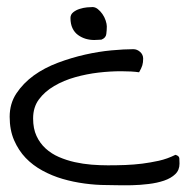

<svg xmlns="http://www.w3.org/2000/svg" viewBox="-20 -531 554 552"><path d="M7.8 -195.3Q7.8 -233.4 27.3 -262.7Q46.9 -292 77.1 -314Q107.4 -335.9 146.5 -350.6Q185.5 -365.2 224.6 -374Q263.7 -382.8 300.3 -386.2Q336.9 -389.6 363.3 -389.6Q374 -389.6 382.8 -381.8Q391.6 -374 391.6 -362.3Q391.6 -351.6 389.2 -343.3Q386.7 -335 379.9 -323.2Q359.4 -326.2 328.1 -326.2Q296.9 -326.2 263.2 -322.3Q229.5 -318.4 196.3 -309.1Q163.1 -299.8 135.7 -283.7Q108.4 -267.6 91.8 -245.1Q75.2 -222.7 75.2 -190.4Q75.2 -161.1 85 -140.1Q94.7 -119.1 111.3 -104Q127.9 -88.9 149.4 -79.6Q170.9 -70.3 194.8 -64.9Q218.8 -59.6 243.2 -57.6Q267.6 -55.7 290 -55.7Q315.4 -55.7 340.3 -56.6Q365.2 -57.6 388.7 -60.5Q412.1 -63.5 436.5 -68.8Q460.9 -74.2 484.4 -85.9Q495.1 -83 495.6 -75.7Q496.1 -68.4 496.1 -60.5Q496.1 -42 483.9 -30.3Q471.7 -18.6 451.7 -11.7Q431.6 -4.9 407.2 -2Q382.8 1 359.4 1.5Q335.9 2 315.9 1.5Q295.9 1 285.2 1Q255.9 1 223.1 -3.4Q190.4 -7.8 160.2 -16.6Q129.9 -25.4 102.1 -40.5Q74.2 -55.7 53.7 -77.1Q33.2 -98.6 20.5 -127.9Q7.8 -157.2 7.8 -195.3ZM182.6 -479.5Q182.6 -489.3 190.4 -495.6Q198.2 -502 209 -505.4Q219.7 -508.8 230 -509.8Q240.2 -510.7 246.1 -510.7Q253.9 -510.7 261.2 -504.9Q268.6 -499 274.4 -490.7Q280.3 -482.4 283.7 -472.2Q287.1 -461.9 287.1 -455.1Q287.1 -444.3 285.6 -433.1Q284.2 -421.9 271.5 -417Q269.5 -417 261.7 -416.5Q253.9 -416 251 -416Q238.3 -416 226.6 -419.4Q214.8 -422.9 204.6 -430.2Q194.3 -437.5 188.5 -449.7Q182.6 -461.9 182.6 -479.5Z"/></svg>

Font: Swanky and Moo Moo
Style: Regular
Weight: 400
Designer: Kimberly Geswein
Foundry: Kimberly Geswein
Version: Version 1.002 2001